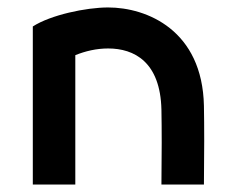

<svg xmlns="http://www.w3.org/2000/svg" viewBox="-20 -495 630 515"><path d="M68 -424V0H182V-347C209 -358 239 -365 270 -365C340 -365 410 -329 413 -201C414 -148 414 -83 413 0H527C528 -83 528 -158 527 -211C523 -414 374 -475 270 -475C211 -475 116 -455 68 -424Z"/></svg>

Font: KT Kiyosuna Sans Bold
Style: Regular
Weight: 700
Designer: [Zen Kaku Gothic] Yoshimichi Ohira
Version: Version 1.010;Glyphs 3.1.2 (3151)